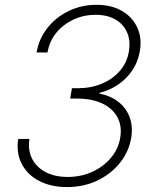

<svg xmlns="http://www.w3.org/2000/svg" viewBox="-20 -757 627 787"><path d="M254.9 9.8Q189 9.8 140.6 -15.4Q92.3 -40.5 69.1 -85.2Q45.9 -129.9 54.7 -187.5H100.6Q93.8 -141.1 111.6 -106.2Q129.4 -71.3 167.2 -51.5Q205.1 -31.7 257.3 -31.7Q312.5 -31.7 358.6 -53Q404.8 -74.2 435.1 -110.6Q465.3 -147 472.7 -191.9Q481 -240.2 461.2 -276.6Q441.4 -313 398.9 -333Q356.4 -353 294.4 -353H267.6L274.9 -395.5H301.3Q353.5 -395.5 397.7 -414.1Q441.9 -432.6 471.4 -466.6Q501 -500.5 508.3 -546.4Q515.6 -589.8 501.2 -623.5Q486.8 -657.2 453.6 -676.8Q420.4 -696.3 371.6 -696.3Q323.2 -696.3 281.2 -676.8Q239.3 -657.2 210.9 -622.8Q182.6 -588.4 174.8 -542H129.9Q140.1 -599.6 175.3 -643.6Q210.4 -687.5 262.5 -712.4Q314.5 -737.3 375.5 -737.3Q437 -737.3 480 -712.2Q522.9 -687 542.7 -644Q562.5 -601.1 553.2 -547.9Q543 -485.4 498.8 -439.5Q454.6 -393.6 388.2 -376.5L387.2 -373.5Q435.5 -363.8 467 -338.1Q498.5 -312.5 512 -274.9Q525.4 -237.3 517.6 -190.9Q507.8 -134.3 470.9 -88.6Q434.1 -43 378.2 -16.6Q322.3 9.8 254.9 9.8Z"/></svg>

Font: Inter 20pt ExtraLight
Style: Italic
Weight: 250
Italic angle: -9.3988°
Version: Version 4.001;git-66647c0bb